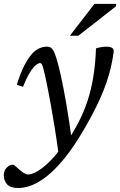

<svg xmlns="http://www.w3.org/2000/svg" viewBox="-60 -719 619 988"><path d="M58.5 -272.5 26.5 -282.5Q45.5 -343.5 65.2 -382Q85 -420.5 104.5 -441.8Q124 -463 143.5 -471Q163 -479 181 -479Q193 -479 201.5 -473.5Q210 -468 217.2 -453.8Q224.5 -439.5 232 -413Q240.5 -387 253 -330.8Q265.5 -274.5 281.2 -184.5Q297 -94.5 313.5 32.5L243 84Q231.5 -0.5 221 -65.5Q210.5 -130.5 201.8 -178.8Q193 -227 186 -261.8Q179 -296.5 174 -320.5Q167 -353 162.5 -368.8Q158 -384.5 154.5 -389.5Q151 -394.5 146 -394.5Q137 -394.5 123 -382.5Q109 -370.5 92.5 -343.8Q76 -317 58.5 -272.5ZM263.5 29 286.5 7.5Q320 -42.5 346 -93.5Q372 -144.5 390.8 -201.2Q409.5 -258 420.2 -324Q431 -390 434 -470Q452.5 -475.5 465.2 -477.2Q478 -479 491.5 -478.5Q508 -478.5 517.2 -472.2Q526.5 -466 525 -452.5Q520 -413.5 511 -374.5Q502 -335.5 488 -294.8Q474 -254 454.5 -210.5Q435 -167 409.2 -119Q383.5 -71 350.5 -17Q295.5 72.5 241 131.5Q186.5 190.5 134.5 219.5Q82.5 248.5 33 248.5Q-6.5 248.5 -23.5 229.5Q-40.5 210.5 -40.5 183Q-40.5 159 -25.5 143.8Q-10.5 128.5 7 128.5Q10.5 128.5 18 134.8Q25.5 141 38.5 153Q52 165 63.8 172Q75.5 179 84 179Q104 179 133 162Q162 145 195.8 111.8Q229.5 78.5 263.5 29ZM299.5 -535 426 -699H538.5L535.5 -685.5L343 -535Z"/></svg>

Font: Newsreader 12pt
Style: Italic
Weight: 400
Italic angle: -17°
Version: Version 1.003